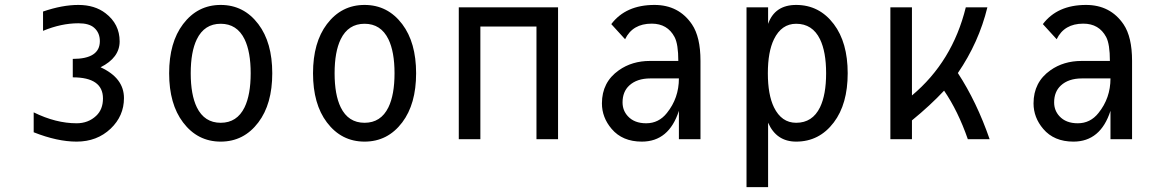

<svg xmlns="http://www.w3.org/2000/svg" viewBox="-20 -567 4728 782"><path d="M117.2 -109.4Q207.5 -64.9 292 -64.9Q339.4 -64.9 371.6 -95.2Q399.4 -121.1 399.4 -166Q399.4 -252 276.4 -252V-327.1Q386.7 -327.1 386.7 -399.4Q386.7 -433.6 363.3 -454.1Q342.8 -472.2 299.3 -472.2Q229.5 -472.2 155.3 -441.4V-520Q233.4 -546.9 299.3 -546.9Q365.7 -546.9 409.7 -513.2Q467.3 -469.2 467.3 -398.4Q467.3 -332 389.6 -293Q484.9 -249.5 484.9 -167.5Q484.9 -94.7 430.7 -43Q375 9.8 292 9.8Q213.4 9.8 117.2 -28.3Z M976.1 -129.9Q1001 -181.2 1001 -268.6Q1001 -356 976.1 -407.2Q945.3 -470.2 878.9 -470.2Q812.5 -470.2 781.7 -407.2Q756.8 -356 756.8 -268.6Q756.8 -181.2 781.7 -129.9Q812.5 -66.9 878.9 -66.9Q945.3 -66.9 976.1 -129.9ZM725.6 -68.4Q668.9 -143.1 668.9 -268.6Q668.9 -394 725.6 -468.8Q784.7 -546.9 878.9 -546.9Q973.1 -546.9 1032.2 -468.8Q1088.9 -394 1088.9 -268.6Q1088.9 -143.1 1032.2 -68.4Q973.1 9.8 878.9 9.8Q784.7 9.8 725.6 -68.4Z M1562 -129.9Q1586.9 -181.2 1586.9 -268.6Q1586.9 -356 1562 -407.2Q1531.2 -470.2 1464.8 -470.2Q1398.4 -470.2 1367.7 -407.2Q1342.8 -356 1342.8 -268.6Q1342.8 -181.2 1367.7 -129.9Q1398.4 -66.9 1464.8 -66.9Q1531.2 -66.9 1562 -129.9ZM1311.5 -68.4Q1254.9 -143.1 1254.9 -268.6Q1254.9 -394 1311.5 -468.8Q1370.6 -546.9 1464.8 -546.9Q1559.1 -546.9 1618.2 -468.8Q1674.8 -394 1674.8 -268.6Q1674.8 -143.1 1618.2 -68.4Q1559.1 9.8 1464.8 9.8Q1370.6 9.8 1311.5 -68.4Z M2252.9 -537.1V0H2165V-459H1936.5V0H1848.6V-537.1Z M2833 0H2745.1V-115.7Q2704.6 9.8 2594.2 9.8Q2515.1 9.8 2471.2 -42Q2431.6 -88.4 2431.6 -146Q2431.6 -232.4 2500.5 -280.8Q2554.2 -318.8 2627.4 -318.8H2742.7Q2742.7 -387.2 2727.5 -416Q2698.7 -470.7 2634.3 -470.7Q2556.6 -470.7 2525.9 -407.2L2469.7 -468.8Q2528.8 -546.9 2645.5 -546.9Q2744.6 -546.9 2798.3 -467.8Q2833 -416.5 2833 -319.3ZM2745.1 -247.6Q2688.5 -247.6 2628.9 -247.6Q2574.2 -247.6 2543 -218.8Q2515.6 -193.4 2515.6 -149.9Q2515.6 -117.2 2537.1 -93.8Q2563.5 -64.9 2611.8 -64.9Q2663.1 -64.9 2696.3 -106.9Q2745.1 -167.5 2745.1 -247.6Z M3222.7 -470.2Q3163.1 -470.2 3132.3 -407.2Q3107.4 -356 3107.4 -268.6Q3107.4 -181.2 3132.3 -129.9Q3163.1 -66.9 3222.7 -66.9Q3289.1 -66.9 3319.8 -129.9Q3344.7 -181.2 3344.7 -268.6Q3344.7 -356 3319.8 -407.2Q3289.1 -470.2 3222.7 -470.2ZM3020.5 -537.1H3108.4V-469.7Q3135.7 -546.9 3222.7 -546.9Q3316.9 -546.9 3376 -468.8Q3432.6 -394 3432.6 -268.6Q3432.6 -143.1 3376 -68.4Q3316.9 9.8 3222.7 9.8Q3142.1 9.8 3108.4 -67.4V195.3H3020.5Z M3606.4 0V-537.1H3694.3V-178.2Q3859.4 -316.4 3913.6 -537.1H4001.5Q3966.8 -394.5 3881.3 -269.5Q3958 -152.3 4010.7 0H3921.9Q3881.8 -115.2 3825.2 -197.8Q3769 -137.7 3694.3 -76.7V0Z M4590.8 0H4502.9V-115.7Q4462.4 9.8 4352.1 9.8Q4272.9 9.8 4229 -42Q4189.5 -88.4 4189.5 -146Q4189.5 -232.4 4258.3 -280.8Q4312 -318.8 4385.3 -318.8H4500.5Q4500.5 -387.2 4485.4 -416Q4456.5 -470.7 4392.1 -470.7Q4314.5 -470.7 4283.7 -407.2L4227.5 -468.8Q4286.6 -546.9 4403.3 -546.9Q4502.4 -546.9 4556.2 -467.8Q4590.8 -416.5 4590.8 -319.3ZM4502.9 -247.6Q4446.3 -247.6 4386.7 -247.6Q4332 -247.6 4300.8 -218.8Q4273.4 -193.4 4273.4 -149.9Q4273.4 -117.2 4294.9 -93.8Q4321.3 -64.9 4369.6 -64.9Q4420.9 -64.9 4454.1 -106.9Q4502.9 -167.5 4502.9 -247.6Z"/></svg>

Font: Consola Mono
Style: Book
Weight: 400
Monospace: yes
Designer: Wojciech Kalinowski "wmk69" (wmk69@o2.pl)
Foundry: Wojciech Kalinowski "wmk69" (wmk69@o2.pl)
Version: Version 2.1.0